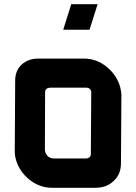

<svg xmlns="http://www.w3.org/2000/svg" viewBox="-20 -891 646 911"><path d="M318 -871H443L405 -750H280ZM52 -509Q52 -555 82 -584Q114 -613 160 -613H379Q438 -613 486 -574Q536 -533 551 -475Q556 -453 556 -440L554 -117Q554 -64 520 -33Q487 0 433 0H227Q168 0 119 -39Q69 -80 54 -139Q50 -154 50 -173ZM193 -182Q193 -177 194 -173Q203 -139 238 -139H385Q413 -139 411 -165L413 -453V-457Q408 -475 390 -475H221Q192 -475 194 -449Z"/></svg>

Font: Covid19
Style: Regular
Weight: 400
Designer: Peter Wiegel
Foundry: (c) CAT - Ing. Peter Wiegel.  for Rudolf Maass + Partner GmbH
Version: Version 001.000